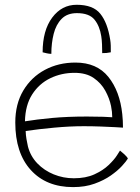

<svg xmlns="http://www.w3.org/2000/svg" viewBox="-20 -797 586 804"><path d="M515.5 -133Q509 -122 491 -102.2Q473 -82.5 444.2 -62.2Q415.5 -42 376 -27.8Q336.5 -13.5 286 -13.5Q174 -13.5 109 -85Q44 -156.5 44 -284Q44 -361.5 77.5 -417.8Q111 -474 168 -504.5Q225 -535 296 -535Q385.5 -535 433.8 -475Q482 -415 492 -319Q495 -292 495 -262.5Q488 -263 462.2 -264.5Q436.5 -266 401.2 -267.2Q366 -268.5 330.5 -268.5Q273 -268.5 207.8 -262.5Q142.5 -256.5 87.5 -248.5Q88 -231 90.8 -214.8Q93.5 -198.5 97 -183.5Q107.5 -143 136.2 -113Q165 -83 205 -66.8Q245 -50.5 289 -50.5Q339.5 -50.5 375.5 -67Q411.5 -83.5 434.8 -105.8Q458 -128 469.5 -146Q481 -164 482.5 -166.5Q489 -161.5 500.8 -150.8Q512.5 -140 515.5 -133ZM84.5 -289Q133.5 -297 198 -303Q262.5 -309 344 -309Q385.5 -309 412.2 -308Q439 -307 450 -306Q450 -328.5 445 -353Q438.5 -385 421 -417Q403.5 -449 372.2 -470.5Q341 -492 292 -492Q237.5 -492 190.8 -469.5Q144 -447 115 -402Q86 -357 84.5 -289ZM158.5 -578Q158.5 -669.5 198.5 -723.2Q238.5 -777 301 -777Q370 -777 400.2 -739.2Q430.5 -701.5 441.5 -630.5Q443.5 -618.5 443.8 -605.5Q444 -592.5 444 -578Q434 -576 426 -575.2Q418 -574.5 408 -574.5Q408 -593.5 407.2 -611.5Q406.5 -629.5 404 -645.5Q397.5 -688 375.5 -715Q353.5 -742 302 -742Q261.5 -742 238 -718Q214.5 -694 204.8 -655.2Q195 -616.5 195 -571.5Q186.5 -571.5 176 -573.8Q165.5 -576 158.5 -578Z"/></svg>

Font: Grandstander Thin
Style: Regular
Weight: 100
Designer: Tyler Finck
Foundry: Etcetera Type Co
Version: Version 1.200; ttfautohint (v1.8.3)